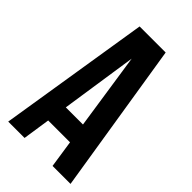

<svg xmlns="http://www.w3.org/2000/svg" viewBox="-216 -770 839 839"><g transform="rotate(45 203.5 -350.0)"><path d="M396 0H285L266 -127H131L112 0H11L123 -700H284ZM145 -222H251L198 -576Z"/></g></svg>

Font: Adderley Bold
Style: Regular
Weight: 700
Designer: gorohovskiy
Version: Version 1.003 November 13, 2017